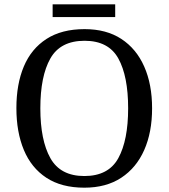

<svg xmlns="http://www.w3.org/2000/svg" viewBox="-20 -860 782 890"><path d="M371 10Q265 10 195 -36Q125 -82 90.5 -165Q56 -248 56 -359Q56 -470 90.5 -552Q125 -634 195.5 -679.5Q266 -725 372 -725Q473 -725 542.5 -679.5Q612 -634 648.5 -551.5Q685 -469 685 -358Q685 -247 648.5 -164.5Q612 -82 542 -36Q472 10 371 10ZM371 -44Q483 -44 528.5 -127Q574 -210 574 -358Q574 -507 528.5 -589Q483 -671 372 -671Q260 -671 213.5 -589Q167 -507 167 -358Q167 -210 213.5 -127Q260 -44 371 -44ZM224 -781V-840H514V-781Z"/></svg>

Font: Noto Serif Oriya
Style: Regular
Weight: 400
Designer: David Williams
Foundry: Google LLC, David Williams
Version: Version 1.051; ttfautohint (v1.8.4.7-5d5b)